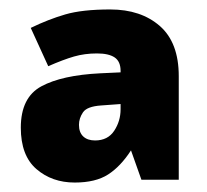

<svg xmlns="http://www.w3.org/2000/svg" viewBox="-20 -742 437 406"><path d="M213 -722Q278 -722 318 -687Q358 -652 358 -581V-362H279L257 -424Q235 -390 208.5 -373Q182 -356 138 -356Q90 -356 57 -384.5Q24 -413 24 -472Q24 -536 67.5 -559.5Q111 -583 192 -587L235 -589V-592Q235 -612 222.5 -620.5Q210 -629 185 -629Q159 -629 136.5 -622.5Q114 -616 82 -602L45 -683Q82 -701 118 -711.5Q154 -722 213 -722ZM194 -519Q164 -517 155.5 -504.5Q147 -492 147 -478Q147 -462 156 -453.5Q165 -445 181 -445Q208 -445 221.5 -465.5Q235 -486 235 -511V-522Z"/></svg>

Font: Noto Sans Symbols Black
Style: Regular
Weight: 900
Version: Version 2.002